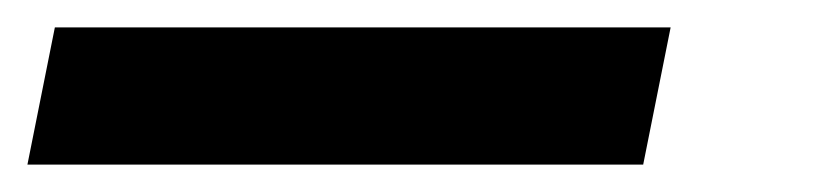

<svg xmlns="http://www.w3.org/2000/svg" viewBox="-78 88 612 140"><path d="M-38 108H411L391 208H-58Z"/></svg>

Font: Piazzolla
Style: Bold Italic
Weight: 700
Italic angle: -11.3°
Designer: Juan Pablo del Peral
Foundry: Huerta Tipografica
Version: Version 1.330